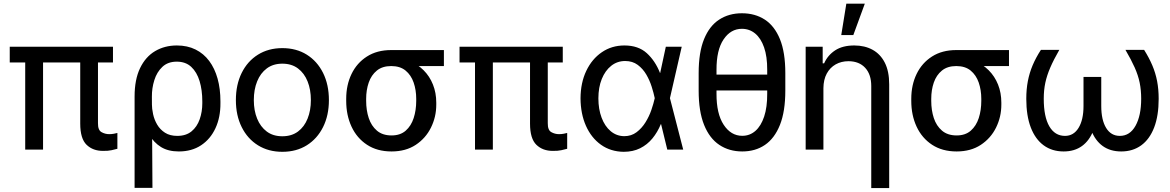

<svg xmlns="http://www.w3.org/2000/svg" viewBox="-20 -794 6210 1019"><path d="M579.6 -545.9V-462.4H31.7V-545.9ZM208.5 -545.9V0H113.8V-545.9ZM405.8 -545.9H500V-140.6Q499.5 -103.5 518.6 -92.8Q537.6 -82 560.1 -82Q572.3 -82 584.2 -84.2Q596.2 -86.4 603 -88.4V-4.4Q590.8 -1 572 3.2Q553.2 7.3 527.8 6.8Q473.6 7.3 439.7 -25.4Q405.8 -58.1 405.8 -137.7Z M694.3 203.1V-281.7Q694.3 -372.1 723.4 -432.4Q752.4 -492.7 803.2 -522.7Q854 -552.7 918.5 -552.7Q974.6 -552.7 1017.8 -531.2Q1061 -509.8 1090.3 -470.5Q1119.6 -431.2 1134.8 -376.7Q1149.9 -322.3 1149.9 -255.9V-246.1Q1150.4 -171.4 1123.5 -113.5Q1096.7 -55.7 1047.1 -22.9Q997.6 9.8 929.2 9.8Q872.6 9.8 834.5 -13.7Q796.4 -37.1 771.5 -80.1Q746.6 -123 728.5 -181.2L786.1 -243.2Q786.1 -217.8 792.5 -188.2Q798.8 -158.7 814.2 -132.6Q829.6 -106.4 855.7 -89.6Q881.8 -72.8 920.9 -72.8Q967.3 -72.8 996.6 -96.9Q1025.9 -121.1 1039.8 -160.9Q1053.7 -200.7 1053.7 -246.1V-255.9Q1053.7 -315.9 1039.3 -363.5Q1024.9 -411.1 995.1 -439Q965.3 -466.8 918 -466.8Q871.1 -466.8 841.8 -439.2Q812.5 -411.6 799.1 -368.7Q785.6 -325.7 786.1 -280.3L789.1 203.1Z M1478.5 11.7Q1404.8 11.7 1349.1 -22.9Q1293.5 -57.6 1262.7 -119.6Q1231.9 -181.6 1231.9 -262.7Q1231.9 -344.7 1262.7 -407Q1293.5 -469.2 1349.1 -503.9Q1404.8 -538.6 1478.5 -538.6Q1552.7 -538.6 1608.2 -503.9Q1663.6 -469.2 1694.6 -407Q1725.6 -344.7 1725.6 -262.7Q1725.6 -181.6 1694.6 -119.6Q1663.6 -57.6 1608.2 -22.9Q1552.7 11.7 1478.5 11.7ZM1478.5 -70.8Q1527.8 -70.8 1561.5 -95.9Q1595.2 -121.1 1612.5 -164.6Q1629.9 -208 1629.9 -262.7Q1629.9 -318.4 1612.5 -361.8Q1595.2 -405.3 1561.5 -430.7Q1527.8 -456.1 1478.5 -456.1Q1429.7 -456.1 1396 -430.9Q1362.3 -405.8 1344.7 -362.1Q1327.1 -318.4 1327.1 -262.7Q1327.1 -207.5 1344.7 -164.3Q1362.3 -121.1 1395.8 -95.9Q1429.2 -70.8 1478.5 -70.8Z M1817.4 -258.8V-269.5Q1817.4 -342.8 1845.7 -401.4Q1874 -460 1927.5 -494.1Q1981 -528.3 2056.2 -528.3Q2071.3 -525.9 2084 -515.6Q2096.7 -505.4 2112.8 -492.4Q2128.9 -479.5 2153.8 -469.7Q2196.3 -453.1 2228.3 -421.1Q2260.3 -389.2 2277.8 -345.2Q2295.4 -301.3 2295.4 -249V-238.3Q2295.4 -173.8 2267.3 -116.9Q2239.3 -60.1 2186.3 -25.1Q2133.3 9.8 2058.1 9.8Q1981.9 9.8 1928 -25.6Q1874 -61 1845.7 -121.8Q1817.4 -182.6 1817.4 -258.8ZM1923.3 -269.5V-258.8Q1923.3 -209 1937 -167.5Q1950.7 -126 1980.5 -100.6Q2010.3 -75.2 2058.1 -75.2Q2104.5 -75.2 2133.3 -100.6Q2162.1 -126 2175.5 -167.5Q2189 -209 2189 -258.8V-269.5Q2189 -316.4 2175.3 -356Q2161.6 -395.5 2132.6 -419.4Q2103.5 -443.4 2056.2 -443.4Q2009.3 -443.4 1980 -419.4Q1950.7 -395.5 1937 -356Q1923.3 -316.4 1923.3 -269.5ZM2335.9 -528.3V-443.4H2056.2V-528.3Z M2966.8 -545.9V-462.4H2418.9V-545.9ZM2595.7 -545.9V0H2501V-545.9ZM2793 -545.9H2887.2V-140.6Q2886.7 -103.5 2905.8 -92.8Q2924.8 -82 2947.3 -82Q2959.5 -82 2971.4 -84.2Q2983.4 -86.4 2990.2 -88.4V-4.4Q2978 -1 2959.2 3.2Q2940.4 7.3 2915 6.8Q2860.8 7.3 2826.9 -25.4Q2793 -58.1 2793 -137.7Z M3289.6 11.7Q3220.7 10.7 3169.4 -25.9Q3118.2 -62.5 3089.8 -126.2Q3061.5 -189.9 3061 -272.5Q3061.5 -355 3091.6 -418Q3121.6 -481 3174.1 -516.8Q3226.6 -552.7 3293.9 -552.7Q3367.7 -552.7 3412.6 -512Q3457.5 -471.2 3482.9 -406.7H3518.6L3535.2 -274.4L3606 0H3521.5L3454.6 -274.4Q3449.2 -300.3 3438.7 -333.7Q3428.2 -367.2 3410.2 -398.2Q3392.1 -429.2 3364.5 -449.7Q3336.9 -470.2 3297.9 -470.2Q3255.9 -470.2 3223.9 -444.8Q3191.9 -419.4 3173.8 -374.8Q3155.8 -330.1 3155.8 -272Q3155.8 -214.8 3172.9 -169.4Q3189.9 -124 3220.9 -97.9Q3252 -71.8 3293 -71.3Q3330.6 -71.3 3358.4 -92.3Q3386.2 -113.3 3405.8 -144.8Q3425.3 -176.3 3437 -210.4Q3448.7 -244.6 3454.6 -271.5L3513.7 -545.9H3598.1L3535.2 -271.5L3518.6 -135.3H3487.3Q3469.7 -92.3 3442.4 -59.1Q3415 -25.9 3377.2 -7.1Q3339.4 11.7 3289.6 11.7Z M4094.2 -397.9V-314H3745.1V-397.9ZM4147.9 -406.2V-313Q4147.9 -202.6 4119.4 -131.1Q4090.8 -59.6 4039.8 -24.9Q3988.8 9.8 3919.4 9.8Q3850.1 9.8 3797.9 -24.9Q3745.6 -59.6 3716.8 -131.1Q3688 -202.6 3688 -313V-406.2Q3688 -516.1 3716.6 -586.2Q3745.1 -656.2 3796.9 -689.9Q3848.6 -723.6 3917.5 -723.6Q3987.3 -723.6 4039.1 -689.9Q4090.8 -656.2 4119.4 -586.2Q4147.9 -516.1 4147.9 -406.2ZM4051.8 -296.9V-422.9Q4052.2 -493.7 4035.2 -542.5Q4018.1 -591.3 3987.8 -616.2Q3957.5 -641.1 3917.5 -641.1Q3857.9 -641.1 3820.1 -584.7Q3782.2 -528.3 3782.7 -422.9V-296.9Q3782.2 -190.4 3820.8 -131.8Q3859.4 -73.2 3919.4 -73.2Q3959.5 -73.2 3989.3 -99.4Q4019 -125.5 4035.6 -175.3Q4052.2 -225.1 4051.8 -296.9Z M4350.1 -326.2V0H4255.9V-545.9H4346.2V-458H4354Q4373 -501 4412.6 -526.9Q4452.1 -552.7 4514.2 -552.7Q4569.3 -552.7 4611.1 -529.8Q4652.8 -506.8 4676 -461.2Q4699.2 -415.5 4699.2 -346.7V204.1H4604V-337.4Q4604 -398.9 4572 -433.8Q4540 -468.8 4483.4 -469.2Q4445.3 -469.2 4415.3 -452.4Q4385.3 -435.5 4367.9 -403.6Q4350.6 -371.6 4350.1 -326.2ZM4444.8 -607.9 4471.7 -774.4H4569.8L4508.8 -607.9Z M4816.4 -258.8V-269.5Q4816.4 -342.8 4844.7 -401.4Q4873 -460 4926.5 -494.1Q4980 -528.3 5055.2 -528.3Q5070.3 -525.9 5083 -515.6Q5095.7 -505.4 5111.8 -492.4Q5127.9 -479.5 5152.8 -469.7Q5195.3 -453.1 5227.3 -421.1Q5259.3 -389.2 5276.9 -345.2Q5294.4 -301.3 5294.4 -249V-238.3Q5294.4 -173.8 5266.4 -116.9Q5238.3 -60.1 5185.3 -25.1Q5132.3 9.8 5057.1 9.8Q4981 9.8 4927 -25.6Q4873 -61 4844.7 -121.8Q4816.4 -182.6 4816.4 -258.8ZM4922.4 -269.5V-258.8Q4922.4 -209 4936 -167.5Q4949.7 -126 4979.5 -100.6Q5009.3 -75.2 5057.1 -75.2Q5103.5 -75.2 5132.3 -100.6Q5161.1 -126 5174.6 -167.5Q5188 -209 5188 -258.8V-269.5Q5188 -316.4 5174.3 -356Q5160.6 -395.5 5131.6 -419.4Q5102.5 -443.4 5055.2 -443.4Q5008.3 -443.4 4979 -419.4Q4949.7 -395.5 4936 -356Q4922.4 -316.4 4922.4 -269.5ZM5335 -528.3V-443.4H5055.2V-528.3Z M5504.4 -529.3H5602.1Q5571.8 -476.6 5554 -435.1Q5536.1 -393.6 5527.8 -354.7Q5519.5 -315.9 5519.5 -270Q5519.5 -174.3 5549.1 -123.5Q5578.6 -72.8 5632.3 -72.8Q5678.2 -72.8 5704.3 -115.5Q5730.5 -158.2 5730.5 -231.4V-385.7H5804.2V-233.9Q5804.2 -157.2 5783.2 -102.5Q5762.2 -47.9 5722.4 -19Q5682.6 9.8 5625 9.8Q5563.5 9.8 5519 -22.7Q5474.6 -55.2 5450.7 -117.4Q5426.8 -179.7 5426.8 -269.5Q5426.8 -320.3 5435.1 -363.5Q5443.4 -406.7 5460.4 -447.3Q5477.5 -487.8 5504.4 -529.3ZM5953.1 -529.3H6052.2Q6078.6 -487.3 6095.7 -447Q6112.8 -406.7 6121.1 -363.5Q6129.4 -320.3 6129.4 -269.5Q6129.4 -180.2 6105.5 -117.7Q6081.5 -55.2 6036.9 -22.7Q5992.2 9.8 5930.7 9.8Q5872.6 9.8 5832.5 -19Q5792.5 -47.9 5771.7 -102.3Q5751 -156.7 5751 -233.9V-385.7H5824.7V-231.4Q5824.7 -157.2 5850.6 -115Q5876.5 -72.8 5923.3 -72.8Q5976.6 -72.8 6006.6 -126.5Q6036.6 -180.2 6036.6 -270Q6036.6 -315.4 6028.6 -355Q6020.5 -394.5 6002 -436Q5983.4 -477.5 5953.1 -529.3Z"/></svg>

Font: Inter Cardless Tabular
Style: Regular
Weight: 400
Designer: Rasmus Andersson
Foundry: rsms
Version: Version 4.000;git-4fc901f